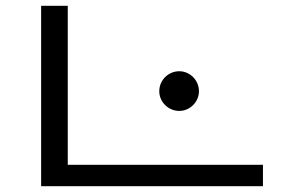

<svg xmlns="http://www.w3.org/2000/svg" viewBox="-20 -643 1040 663"><path d="M122 0H888V-74H214V-623H122ZM599 -260C636 -260 667 -291 667 -328C667 -366 636 -397 599 -397C561 -397 530 -366 530 -328C530 -291 561 -260 599 -260Z"/></svg>

Font: Inconsolata UltraExpanded
Style: Regular
Weight: 400
Width: 9
Monospace: yes
Designer: Raph Levien, Cyreal, Brenton Simpson
Foundry: Raph Levien, Cyreal, Google
Version: Version 3.100